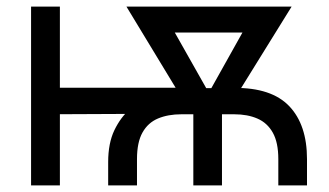

<svg xmlns="http://www.w3.org/2000/svg" viewBox="-20 -559 993 579"><path d="M306.2 0V-70.3Q306.2 -127.4 325 -166.5Q343.8 -205.6 372.6 -230.5Q401.4 -255.4 432.9 -268.6Q464.4 -281.7 490.7 -287.1Q517.1 -292.5 530.3 -292.5L686 -293.9Q798.8 -294.9 852.3 -238.8Q905.8 -182.6 905.8 -79.1V0H819.3V-79.1Q819.3 -129.4 802.7 -158.9Q786.1 -188.5 756.3 -201.4Q726.6 -214.4 686 -214.4H527.3Q486.8 -214.4 456.5 -201.7Q426.3 -189 409.7 -159.4Q393.1 -129.9 393.1 -79.1V0ZM73.7 0V-539.1H160.6V0ZM127 -214.4V-294.4H545.4V-216.3ZM563 0V-280.8H649.4V0ZM555.2 -219.2 361.3 -539.1H462.9L634.3 -235.8L624 -219.2ZM594.7 -219.2 586.9 -238.8 754.9 -539.1H859.4L661.1 -219.2ZM438.5 -460.9V-539.1H798.3V-460.9Z"/></svg>

Font: Inter 18pt
Style: Regular
Weight: 400
Designer: Rasmus Andersson
Foundry: rsms
Version: Version 4.001;git-66647c0bb